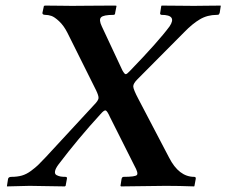

<svg xmlns="http://www.w3.org/2000/svg" viewBox="-20 -666 810 687"><path d="M131.8 -620.1 137.2 -645 142.1 -646Q156.2 -646 195.6 -645.5Q234.9 -645 237.8 -645Q239.3 -645 272 -645.3Q304.7 -645.5 342.3 -645.8Q379.9 -646 393.1 -646Q396 -645 397 -645L392.1 -620.1Q392.1 -612.8 386.2 -612.8Q350.1 -612.8 341.6 -604Q333 -595.2 344.2 -571.8L418 -414.1Q425.3 -400.9 429.7 -400.6Q434.1 -400.4 444.8 -412.1Q546.9 -517.6 586.9 -571.8Q614.3 -612.8 558.1 -612.8Q555.7 -612.8 554 -614.7Q552.2 -616.7 553.2 -620.1L557.1 -645L559.1 -646Q570.8 -646 620.6 -645.5Q670.4 -645 673.8 -645Q674.8 -645 716.6 -645.5Q758.3 -646 769 -646L770 -645L766.1 -620.1Q764.2 -614.3 761.2 -613.3Q758.8 -612.8 755.9 -612.8Q722.2 -612.8 695.3 -596.9Q668.5 -581.1 640.1 -551.8L472.2 -382.8Q456.5 -367.2 456.8 -356.7Q457 -346.2 475.1 -312L585 -102.1Q620.1 -33.2 674.8 -33.2Q682.1 -33.2 680.2 -24.9L675.8 -1L674.8 1Q621.1 -1 573.2 -1L413.1 1L411.1 -1L415 -25.9Q417 -33.2 421.9 -33.2Q464.4 -33.2 470 -40Q475.6 -46.9 460.9 -73.2L374 -246.1Q363.8 -269 358.2 -270.8Q352.5 -272.5 339.8 -257.8Q259.3 -169.9 189 -77.1Q178.2 -62.5 176.8 -52.7Q175.3 -43 182.6 -39.3Q189.9 -35.6 197 -34.4Q204.1 -33.2 214.8 -33.2Q221.2 -33.2 219.2 -24.9L214.8 -1L211.9 1Q100.1 -1 85.9 -1L4.9 1V-1L8.8 -25.9Q10.3 -33.2 21 -33.2Q41.5 -33.2 58.1 -37.8Q74.7 -42.5 91.1 -54.7Q107.4 -66.9 116.2 -75.4Q125 -84 144 -104L316.9 -291Q331.5 -305.7 332.5 -314.5Q333.5 -323.2 323.2 -344.2L221.2 -548.8Q208 -574.7 191.4 -590.1Q174.8 -605.5 163.8 -609.1Q152.8 -612.8 142.1 -612.8Q136.7 -612.8 134 -614.7Q131.3 -616.7 131.8 -620.1Z"/></svg>

Font: Linux Libertine
Style: Bold Italic
Weight: 700
Italic angle: -11.5°
Designer: Philipp H. Poll
Foundry: Philipp H. Poll
Version: Version 4.0.5